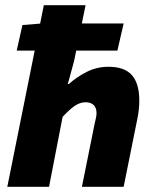

<svg xmlns="http://www.w3.org/2000/svg" viewBox="-20 -716 596 736"><path d="M8 0 148 -696H308L264 -482L240 -394H244Q274 -421 312.5 -440.5Q351 -460 396 -460Q458 -460 486 -427.5Q514 -395 514 -330Q514 -314 512 -295Q510 -276 506 -258L454 0H294L342 -238Q345 -252 347.5 -262.5Q350 -273 350 -282Q350 -303 339 -313.5Q328 -324 308 -324Q287 -324 267 -310.5Q247 -297 220 -268L168 0ZM44 -522 66 -620 140 -626H454L430 -522Z"/></svg>

Font: Source Sans 3 Black
Style: Italic
Weight: 900
Italic angle: -11°
Designer: Paul D. Hunt
Foundry: Adobe
Version: Version 3.052;hotconv 1.1.0;makeotfexe 2.6.0